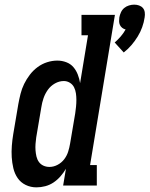

<svg xmlns="http://www.w3.org/2000/svg" viewBox="-20 -799 644 827"><path d="M513 -573 474 -616Q488 -628 500 -642Q512 -656 521 -672Q513 -674 506.5 -679Q500 -684 496.5 -691.5Q493 -699 493 -707.5Q493 -716 494 -724Q496 -735 501 -746Q506 -757 515 -764.5Q524 -772 535.5 -775.5Q547 -779 558 -779Q569 -779 579 -775.5Q589 -772 595.5 -764.5Q602 -757 603.5 -746Q605 -735 603 -724Q600 -703 592.5 -682Q585 -661 573 -641.5Q561 -622 546 -604.5Q531 -587 513 -573ZM137 8Q112 8 90.5 -2.5Q69 -13 56 -32Q43 -51 37.5 -74.5Q32 -98 30.5 -122Q29 -146 31 -171.5Q33 -197 37 -221L59 -351Q63 -373 68.5 -395Q74 -417 84 -437.5Q94 -458 108.5 -477Q123 -496 142 -510Q161 -524 183 -531Q205 -538 227 -538Q247 -538 265.5 -531Q284 -524 296 -510Q308 -496 315 -478Q322 -460 325 -441L359 -647H331V-735H475L368 -88H397V0H252L264 -72Q254 -55 240.5 -39.5Q227 -24 210.5 -13Q194 -2 175 3Q156 8 137 8ZM193 -80Q211 -80 228 -89Q245 -98 256.5 -113Q268 -128 273.5 -145.5Q279 -163 282 -181L304 -311Q306 -325 307.5 -339.5Q309 -354 309 -368.5Q309 -383 307 -397Q305 -411 299 -423Q293 -435 281 -442.5Q269 -450 255 -450Q235 -450 216.5 -439.5Q198 -429 186 -412Q174 -395 167.5 -376Q161 -357 158 -337L136 -207Q134 -193 133 -179Q132 -165 133 -151.5Q134 -138 137 -125Q140 -112 147.5 -101.5Q155 -91 167 -85.5Q179 -80 193 -80Z"/></svg>

Font: Iosevka Curly Slab SmBdObl
Style: Regular
Weight: 600
Italic angle: -9°
Monospace: yes
Designer: Belleve Invis
Foundry: Belleve Invis
Version: Version 11.0.0; ttfautohint (v1.8.3)